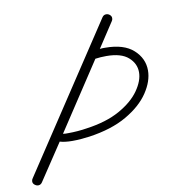

<svg xmlns="http://www.w3.org/2000/svg" viewBox="-105 -566 735 756"><g transform="rotate(-10 262.0 -187.5)"><path d="M-12 121Q-19 121 -26 115.5Q-33 110 -33 102Q-33 95 -29 90L352 -487Q358 -496 368 -496Q376 -496 382.5 -490.5Q389 -485 389 -477Q389 -470 385 -465L320 -366Q325 -367 330.5 -367Q336 -367 341 -367Q416 -367 454 -332.5Q492 -298 492 -250Q492 -207 461.5 -161.5Q431 -116 370.5 -81Q310 -46 219 -33Q203 -31 185.5 -29.5Q168 -28 151 -28Q121 -28 101 -34L4 112Q-2 121 -12 121ZM141 -61Q158 -61 177.5 -62.5Q197 -64 215 -67Q295 -78 348.5 -108Q402 -138 429 -176.5Q456 -215 456 -249Q456 -284 427.5 -309Q399 -334 340 -334Q317 -334 296 -331L119 -62Q124 -61 129.5 -61Q135 -61 141 -61Z"/></g></svg>

Font: Meow Script
Style: Regular
Weight: 400
Designer: Robert E. Leuschke
Foundry: Robert E. Leuschke
Version: Version 1.010; ttfautohint (v1.8.3)